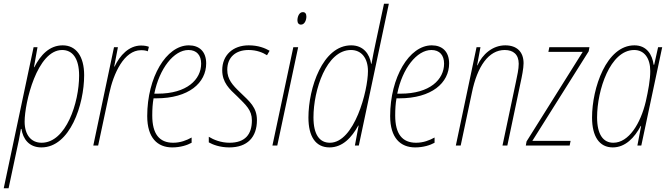

<svg xmlns="http://www.w3.org/2000/svg" viewBox="-54 -780 3586 1029"><path d="M-34 229H-8L35 27C44 -11 52 -53 58 -89H61C69 -36 101 10 168 10C321 10 397 -219 397 -377C397 -478 354 -537 282 -537C211 -537 163 -485 130 -420H128L147 -527H126ZM169 -15C113 -15 78 -57 78 -128C78 -230 145 -512 279 -512C334 -512 370 -468 370 -375C370 -230 300 -15 169 -15Z M446 0H472L531 -277C554 -387 611 -511 702 -511C717 -511 730 -509 738 -505L744 -529C735 -533 720 -536 702 -536C637 -536 588 -483 560 -423H558L578 -527H557Z M869 10C913 10 950 -2 973 -15V-43C946 -28 913 -15 874 -15C800 -15 762 -62 762 -161C762 -195 764 -226 769 -253H783C958 -253 1051 -336 1051 -440C1051 -505 1013 -537 958 -537C837 -537 735 -365 735 -158C735 -41 790 10 869 10ZM791 -278H773C800 -413 878 -512 956 -512C1001 -512 1024 -483 1024 -439C1024 -354 948 -278 791 -278Z M1175 10C1272 10 1323 -45 1323 -136C1323 -204 1285 -235 1234 -284C1192 -324 1164 -355 1164 -406C1164 -473 1209 -512 1278 -512C1322 -512 1355 -498 1377 -484L1391 -508C1366 -522 1331 -537 1279 -537C1194 -537 1137 -484 1137 -404C1137 -338 1175 -303 1218 -263C1264 -217 1296 -190 1296 -135C1296 -60 1260 -15 1176 -15C1130 -15 1091 -31 1065 -47V-17C1086 -5 1124 10 1175 10Z M1559 -648C1579 -648 1588 -673 1588 -691C1588 -706 1582 -715 1569 -715C1549 -715 1540 -690 1540 -671C1540 -657 1547 -648 1559 -648ZM1406 0H1432L1544 -527H1518Z M1712 10C1782 10 1831 -43 1866 -107H1868L1848 0H1869L2030 -760H2004L1960 -554C1951 -516 1944 -474 1937 -438H1935C1927 -490 1894 -537 1828 -537C1675 -537 1599 -308 1599 -150C1599 -49 1637 10 1712 10ZM1714 -15C1659 -15 1626 -58 1626 -151C1626 -297 1695 -512 1827 -512C1882 -512 1918 -470 1918 -399C1918 -293 1845 -15 1714 -15Z M2171 10C2215 10 2252 -2 2275 -15V-43C2248 -28 2215 -15 2176 -15C2102 -15 2064 -62 2064 -161C2064 -195 2066 -226 2071 -253H2085C2260 -253 2353 -336 2353 -440C2353 -505 2315 -537 2260 -537C2139 -537 2037 -365 2037 -158C2037 -41 2092 10 2171 10ZM2093 -278H2075C2102 -413 2180 -512 2258 -512C2303 -512 2326 -483 2326 -439C2326 -354 2250 -278 2093 -278Z M2389 0H2415L2475 -283C2504 -425 2565 -512 2651 -512C2697 -512 2726 -488 2726 -438C2726 -409 2718 -375 2711 -341L2639 0H2665L2735 -333C2743 -369 2752 -414 2752 -441C2752 -504 2714 -537 2654 -537C2585 -537 2531 -488 2505 -430H2503L2521 -527H2500Z M2764 0H2999L3004 -25H2799L3101 -505L3105 -527H2890L2885 -502H3069L2768 -22Z M3230 10C3298 10 3347 -43 3380 -105H3382L3362 0H3383L3495 -527H3473L3452 -433H3449C3442 -486 3413 -537 3346 -537C3196 -537 3119 -308 3119 -150C3119 -49 3158 10 3230 10ZM3233 -15C3179 -15 3146 -59 3146 -151C3146 -297 3216 -512 3345 -512C3399 -512 3431 -468 3431 -399C3431 -352 3420 -294 3407 -236C3379 -118 3316 -15 3233 -15Z"/></svg>

Font: Noto Sans Condensed Thin
Style: Italic
Weight: 100
Width: 3
Italic angle: -12°
Designer: Monotype Design Team
Foundry: Monotype Imaging Inc.
Version: Version 2.013